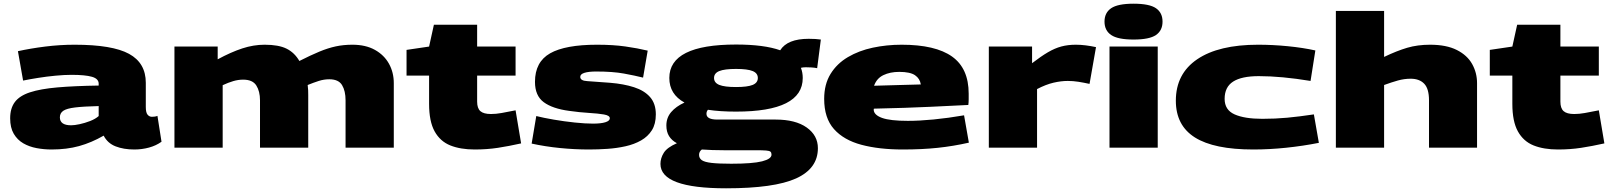

<svg xmlns="http://www.w3.org/2000/svg" viewBox="-20 -799 8725 1039"><path d="M35 -159Q35 -213 60.5 -247Q86 -281 142.5 -299.5Q199 -318 290.5 -326Q382 -334 514 -336V-346Q514 -373 477.5 -383.5Q441 -394 367 -394Q329 -394 281 -389.5Q233 -385 186 -377.5Q139 -370 105 -363L77 -522Q145 -537 224.5 -547Q304 -557 384 -557Q588 -557 678.5 -507.5Q769 -458 769 -351V-220Q769 -190 778.5 -178.5Q788 -167 802 -167Q809 -167 817 -168Q825 -169 832 -172L854 -32Q825 -11 786.5 -0.5Q748 10 707 10Q649 10 605.5 -7Q562 -24 541 -65Q475 -27 408 -8.5Q341 10 259 10Q218 10 178 2.5Q138 -5 106 -23.5Q74 -42 54.5 -75Q35 -108 35 -159ZM304 -164Q304 -121 365 -121Q383 -121 411 -127Q439 -133 467.5 -144Q496 -155 514 -171V-225Q432 -223 386.5 -217.5Q341 -212 322.5 -199.5Q304 -187 304 -164Z M924 0V-547H1158V-478Q1230 -517 1291 -537Q1352 -557 1412 -557Q1488 -557 1531 -535.5Q1574 -514 1600 -469Q1661 -500 1708 -519.5Q1755 -539 1797 -548Q1839 -557 1887 -557Q1959 -557 2009 -529Q2059 -501 2085 -454Q2111 -407 2111 -349V0H1850V-256Q1850 -307 1831 -338.5Q1812 -370 1762 -370Q1733 -370 1705 -361Q1677 -352 1645 -339Q1647 -325 1647.5 -311.5Q1648 -298 1648 -285V0H1387V-256Q1387 -305 1367 -336.5Q1347 -368 1296 -368Q1269 -368 1242 -360Q1215 -352 1185 -338V0Z M2549 10Q2472 10 2417 -12Q2362 -34 2332 -88Q2302 -142 2302 -237V-390H2180V-529L2302 -547L2328 -665H2562V-547H2770V-390H2562V-249Q2562 -213 2579.5 -197.5Q2597 -182 2637 -182Q2664 -182 2694.5 -187.5Q2725 -193 2770 -202L2800 -23Q2733 -8 2674 1Q2615 10 2549 10Z M2857 -22 2882 -171Q2922 -161 2977.5 -151.5Q3033 -142 3090 -136Q3147 -130 3189 -130Q3232 -130 3256 -137.5Q3280 -145 3280 -159Q3280 -174 3248.5 -179.5Q3217 -185 3166.5 -188Q3116 -191 3060 -199Q2970 -211 2922.5 -246Q2875 -281 2875 -356Q2875 -464 2957 -510.5Q3039 -557 3211 -557Q3298 -557 3364.5 -547.5Q3431 -538 3485 -525L3460 -379Q3416 -390 3356 -401Q3296 -412 3206 -412Q3166 -412 3143 -405Q3120 -398 3120 -383Q3120 -362 3158 -360Q3196 -358 3282 -351Q3355 -345 3411 -327Q3467 -309 3498 -273.5Q3529 -238 3529 -180Q3529 -128 3507.5 -94Q3486 -60 3449 -39Q3412 -18 3365 -7.5Q3318 3 3267 6.5Q3216 10 3168 10Q3090 10 3010 2Q2930 -6 2857 -22Z M3909 220Q3554 220 3554 88Q3554 57 3572 28Q3590 -1 3643 -24Q3615 -39 3600.5 -62.5Q3586 -86 3586 -120Q3586 -162 3612 -192.5Q3638 -223 3684 -244Q3602 -289 3602 -377Q3602 -558 3963 -558Q4114 -558 4202 -527Q4241 -589 4356 -589Q4396 -589 4422 -585L4402 -430Q4388 -433 4371.5 -434Q4355 -435 4341 -435Q4325 -435 4314 -432Q4324 -407 4324 -377Q4324 -195 3963 -195Q3876 -195 3811 -205Q3803 -196 3803 -183Q3803 -152 3862 -152H4177Q4285 -152 4345.5 -109Q4406 -66 4406 3Q4406 113 4288 166.5Q4170 220 3909 220ZM3963 -328Q4025 -328 4053 -339.5Q4081 -351 4081 -377Q4081 -403 4053 -414.5Q4025 -426 3963 -426Q3901 -426 3872.5 -414.5Q3844 -403 3844 -377Q3844 -351 3872.5 -339.5Q3901 -328 3963 -328ZM3763 39Q3763 57 3777.5 67.5Q3792 78 3830 82.5Q3868 87 3937 87Q4053 87 4104 74Q4155 61 4155 38Q4155 27 4149.5 22Q4144 17 4125.5 15.5Q4107 14 4068 14H3897Q3865 14 3835 13Q3805 12 3778 10Q3763 21 3763 39Z M4865 10Q4737 10 4641.5 -15.5Q4546 -41 4493 -100.5Q4440 -160 4440 -264Q4440 -343 4474.5 -399Q4509 -455 4568.5 -490Q4628 -525 4703 -541Q4778 -557 4859 -557Q5042 -557 5132 -493Q5222 -429 5222 -292Q5222 -280 5222 -262.5Q5222 -245 5220 -231Q5139 -227 5014 -221Q4889 -215 4709 -211Q4708 -209 4708 -205Q4709 -177 4753 -161Q4797 -145 4893 -145Q4955 -145 5032.5 -152.5Q5110 -160 5197 -175L5223 -27Q5139 -8 5054 1Q4969 10 4865 10ZM4710 -335Q4783 -337 4851.5 -339Q4920 -341 4963 -342Q4958 -374 4931.5 -392Q4905 -410 4846 -410Q4797 -410 4760.5 -392.5Q4724 -375 4710 -335Z M5565 -547V-457Q5613 -494 5650.5 -516Q5688 -538 5723.5 -547.5Q5759 -557 5802 -557Q5828 -557 5855.5 -553.5Q5883 -550 5911 -544L5876 -345Q5844 -352 5815.5 -356.5Q5787 -361 5758 -361Q5722 -361 5681 -351.5Q5640 -342 5592 -317V0H5331V-547Z M6114 -585Q6029 -585 5993 -609.5Q5957 -634 5957 -682Q5957 -730 5993 -754.5Q6029 -779 6114 -779Q6200 -779 6235.5 -754.5Q6271 -730 6271 -682Q6271 -634 6235.5 -609.5Q6200 -585 6114 -585ZM5984 0V-547H6245V0Z M6343 -254Q6343 -400 6459 -478.5Q6575 -557 6788 -557Q6867 -557 6948.5 -549Q7030 -541 7098 -526L7072 -361Q6914 -387 6792 -387Q6699 -387 6653 -357.5Q6607 -328 6607 -264Q6607 -204 6661 -180Q6715 -156 6811 -156Q6881 -156 6945.5 -162Q7010 -168 7090 -180L7117 -26Q7031 -9 6940 0.5Q6849 10 6762 10Q6550 10 6446.5 -55Q6343 -120 6343 -254Z M7209 0V-740H7470V-491Q7539 -524 7595 -540.5Q7651 -557 7719 -557Q7807 -557 7863.5 -528.5Q7920 -500 7946.5 -452.5Q7973 -405 7973 -349V0H7713V-256Q7713 -319 7687 -346Q7661 -373 7614 -373Q7579 -373 7545 -363.5Q7511 -354 7470 -339V0Z M8411 10Q8334 10 8279 -12Q8224 -34 8194 -88Q8164 -142 8164 -237V-390H8042V-529L8164 -547L8190 -665H8424V-547H8632V-390H8424V-249Q8424 -213 8441.5 -197.5Q8459 -182 8499 -182Q8526 -182 8556.5 -187.5Q8587 -193 8632 -202L8662 -23Q8595 -8 8536 1Q8477 10 8411 10Z"/></svg>

Font: Georama Extra Expanded ExtraBold
Style: Regular
Weight: 800
Width: 8
Designer: Jean-Baptiste Levee
Foundry: Production Type
Version: Version 1.000